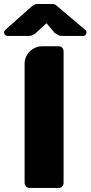

<svg xmlns="http://www.w3.org/2000/svg" viewBox="-40 -929 446 945"><path d="M81.1 -28.8V-613.8Q81.1 -650.9 106.9 -676.8Q134.3 -701.2 168 -701.2H248Q260.3 -701.2 266.1 -693.8Q272.9 -687 272.9 -675.8V-28.8Q272.9 -18.1 266.1 -11.2Q260.3 -3.9 248 -3.9H106Q95.2 -3.9 87.9 -11.2Q81.1 -19.5 81.1 -28.8ZM99.1 -752H-2Q-10.7 -752 -17.1 -759.8Q-22 -767.6 -19 -774.9Q-18.1 -777.8 -15.1 -780.8L120.1 -900.9Q131.8 -909.2 142.1 -909.2H217.8Q230.5 -909.2 237.8 -901.9L380.9 -780.8Q384.8 -776.9 384.8 -774.9Q387.7 -767.6 382.8 -759.8Q377.9 -752 369.1 -752H268.1Q252 -752 248 -755.9Q241.7 -758.8 238.8 -761.2Q236.8 -762.2 234.6 -763.7Q232.4 -765.1 231.2 -765.9Q230 -766.6 229 -767.1L189 -814.9L137.2 -767.1Q125.5 -757.8 119.1 -755.9Q112.8 -752 99.1 -752Z"/></svg>

Font: Cunia
Style: Bold
Weight: 700
Designer: Alejo Bergmann, Denis Ignatov
Foundry: Hubert & Fischer
Version: Version 1.00 February 21, 2019, initial release